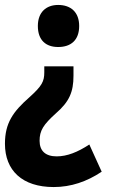

<svg xmlns="http://www.w3.org/2000/svg" viewBox="-36 -577 468 776"><path d="M284 -472C284 -528 250 -557 199 -557C151 -557 117 -528 117 -472C117 -414 150 -387 199 -387C251 -387 284 -415 284 -472ZM261 -271V-309H143V-285C143 -248 134 -230 83 -184C17 -126 -16 -80 -16 4C-16 112 54 179 181 179C251 179 315 157 375 117L325 7C278 38 235 55 193 55C148 55 124 33 124 -8C124 -49 139 -73 190 -119C244 -166 261 -205 261 -271Z"/></svg>

Font: Noto Sans Bengali Condensed
Style: Bold
Weight: 700
Width: 3
Designer: Joana Ranito - Universal Thirst; Jelle Bosma - Monotype Design Team
Foundry: Universal Thirst ehf.
Version: Version 3.000